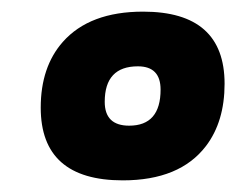

<svg xmlns="http://www.w3.org/2000/svg" viewBox="-20 -736 420 330"><path d="M50 -551Q50 -621 88 -664Q134 -716 226 -716Q366 -716 366 -592Q366 -527 334 -485Q289 -426 191 -426Q50 -426 50 -551ZM160 -561Q160 -520 202 -520Q256 -520 256 -582Q256 -622 217 -622Q160 -622 160 -561Z"/></svg>

Font: PoetsenOne
Style: Regular
Weight: 400
Designer: Rodrigo Fuenzalida, Pablo Impallari
Foundry: Pablo Impallari, Rodrigo Fuenzalida
Version: Version 1.000